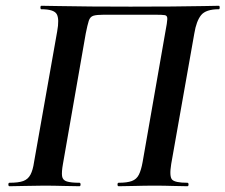

<svg xmlns="http://www.w3.org/2000/svg" viewBox="-20 -645 781 665"><path d="M629 -12Q633 -12 633 -6Q633 0 629 0Q607 0 578 -1Q549 -2 517 -2Q480 -2 447.5 -1Q415 0 391 0Q387 0 387 -6Q387 -12 391 -12Q420 -12 436.5 -18Q453 -24 461 -40Q469 -56 474 -84L553 -536Q559 -567 559.5 -579Q560 -591 551 -592.5Q542 -594 519 -594H339Q315 -594 303.5 -590.5Q292 -587 287.5 -573Q283 -559 277 -529L198 -77Q193 -49 195 -35Q197 -21 211.5 -16.5Q226 -12 255 -12Q259 -12 259 -6Q259 0 255 0Q231 0 199 -1Q167 -2 131 -2Q98 -2 67 -1Q36 0 13 0Q9 0 9 -6Q9 -12 13 -12Q44 -12 60.5 -18Q77 -24 85.5 -40Q94 -56 98 -84L178 -536Q186 -579 176.5 -596Q167 -613 123 -613Q120 -613 120 -619Q120 -625 123 -625Q139 -625 185 -624Q231 -623 296 -622.5Q361 -622 432 -622Q507 -622 574.5 -622.5Q642 -623 686.5 -624Q731 -625 738 -625Q741 -625 741 -619Q741 -613 738 -613Q693 -613 676.5 -592.5Q660 -572 653 -529L573 -77Q566 -34 576 -23Q586 -12 629 -12Z"/></svg>

Font: Cormorant Light
Style: Italic
Weight: 300
Italic angle: -10°
Designer: Christian Thalmann (Catharsis Fonts)
Foundry: Catharsis Fonts
Version: Version 4.000